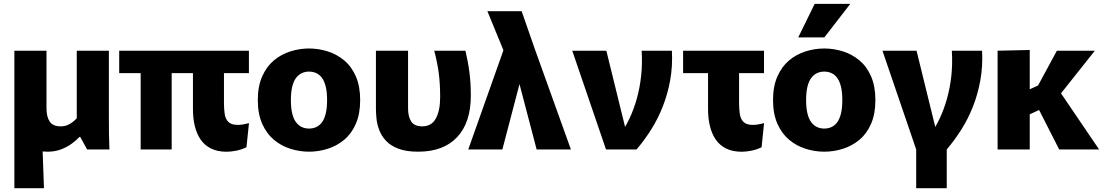

<svg xmlns="http://www.w3.org/2000/svg" viewBox="-20 -787 5807 1011"><path d="M232 11.7Q164.2 11.7 125.5 -18.8Q86.8 -49.3 71.3 -101Q55.7 -152.7 55.7 -215.5V-520H224.8V-216.7Q224.8 -171.3 241.9 -146.5Q259 -121.7 299.2 -121.7Q318.2 -121.7 333.6 -127.7Q349 -133.8 361.7 -143.7Q374.3 -153.5 384.2 -164V-520H553.3V-172.5Q553.3 -123.2 553.8 -80.2Q554.3 -37.2 556.2 0H438.8L402.5 -65.8H398.2Q381.7 -47.8 356.8 -29.8Q332 -11.7 300.3 0Q268.5 11.7 232 11.7ZM55.7 204V-263H194.8L211.5 204Z M1277.8 -11.7Q1251.3 1.2 1223.2 6.6Q1195 12 1173.2 12Q1125.7 12 1091.5 -4.8Q1057.3 -21.7 1036.6 -51.9Q1015.8 -82.2 1005.9 -122.9Q996 -163.7 996 -210.7V-520H1159.3V-244.8Q1159.3 -212.2 1163.3 -186Q1167.3 -159.8 1183 -144.6Q1198.7 -129.3 1233 -129.3Q1244.5 -129.3 1259.5 -131.8Q1274.5 -134.3 1291 -138.8ZM884 0H720.7V-520H884ZM1290.7 -402H607.7V-520H1290.7Z M1607.3 11.7Q1557.2 11.7 1509 -3.6Q1460.8 -18.8 1422.2 -51Q1383.7 -83.2 1360.6 -135.3Q1337.5 -187.3 1337.5 -260Q1337.5 -332.7 1360.6 -384.7Q1383.7 -436.8 1422.2 -469Q1460.8 -501.2 1509 -516.4Q1557.2 -531.7 1607.3 -531.7Q1657.5 -531.7 1705.7 -516.4Q1753.8 -501.2 1792.5 -469Q1831.2 -436.8 1853.8 -384.7Q1876.5 -332.7 1876.5 -260Q1876.5 -187.3 1853.8 -135.3Q1831.2 -83.2 1792.5 -51Q1753.8 -18.8 1705.7 -3.6Q1657.5 11.7 1607.3 11.7ZM1607.3 -110Q1627.5 -110 1644.9 -117.8Q1662.3 -125.7 1675.1 -142.7Q1687.8 -159.7 1695.1 -188.7Q1702.3 -217.7 1702.3 -260Q1702.3 -302.3 1695.1 -331.3Q1687.8 -360.3 1675.1 -377.3Q1662.3 -394.3 1644.9 -402.2Q1627.5 -410 1607.3 -410Q1587.2 -410 1569.8 -402.2Q1552.5 -394.3 1539.3 -377.3Q1526.2 -360.3 1518.9 -331.3Q1511.7 -302.3 1511.7 -260Q1511.7 -217.7 1518.9 -188.7Q1526.2 -159.7 1539.3 -142.7Q1552.5 -125.7 1569.8 -117.8Q1587.2 -110 1607.3 -110Z M2181.7 11.7Q2315.3 11.7 2387.2 -65Q2459.2 -141.7 2459.2 -283.3Q2459.2 -350.8 2451.7 -407.3Q2444.3 -463.8 2430.7 -520H2266.5Q2282.8 -458.7 2290.3 -402.3Q2297.7 -346 2297.7 -275Q2297.7 -204.7 2275 -163.2Q2252.3 -121.7 2203.3 -121.7Q2163 -121.7 2145.8 -146.4Q2128.7 -171.2 2128.7 -216.7V-520H1959.5V-215.5Q1959.5 -192.5 1962.4 -162.7Q1965.3 -133 1976.9 -102.3Q1988.5 -71.7 2012.3 -45.8Q2036.2 -20 2077.2 -4.2Q2118.2 11.7 2181.7 11.7Z M2653.8 -587 2648 -480.5 2546.5 -728H2726.8L2799.3 -520L2986.2 0H2805.7L2688.5 -447.2H2742.5L2625.3 0H2445.7Z M2993.3 -520H3172.8L3282.2 -75H3243.3Q3271.5 -114.2 3294.3 -162.4Q3317.2 -210.7 3333 -266.8Q3348.8 -323 3355.9 -386.6Q3363 -450.2 3358.7 -520H3518Q3522.2 -439 3509.1 -365.8Q3496 -292.5 3470.3 -227.1Q3444.7 -161.7 3408.8 -104.9Q3373 -48.2 3331.8 0H3171Z M3885.5 12Q3838 12 3803.8 -4.8Q3769.7 -21.7 3748.9 -51.9Q3728.2 -82.2 3718.3 -122.9Q3708.3 -163.7 3708.3 -210.7V-520H3871.7V-244.8Q3871.7 -212.2 3875.7 -186Q3879.7 -159.8 3895.3 -144.6Q3911 -129.3 3945.3 -129.3Q3956.8 -129.3 3971.8 -131.8Q3986.8 -134.3 4003.3 -138.8L3990.2 -11.7Q3963.7 1.2 3935.5 6.6Q3907.3 12 3885.5 12ZM3577 -402V-520H4003V-402Z M4320.3 11.7Q4270.2 11.7 4222 -3.6Q4173.8 -18.8 4135.2 -51Q4096.7 -83.2 4073.6 -135.3Q4050.5 -187.3 4050.5 -260Q4050.5 -332.7 4073.6 -384.7Q4096.7 -436.8 4135.2 -469Q4173.8 -501.2 4222 -516.4Q4270.2 -531.7 4320.3 -531.7Q4370.5 -531.7 4418.7 -516.4Q4466.8 -501.2 4505.5 -469Q4544.2 -436.8 4566.8 -384.7Q4589.5 -332.7 4589.5 -260Q4589.5 -187.3 4566.8 -135.3Q4544.2 -83.2 4505.5 -51Q4466.8 -18.8 4418.7 -3.6Q4370.5 11.7 4320.3 11.7ZM4320.3 -110Q4340.5 -110 4357.9 -117.8Q4375.3 -125.7 4388.1 -142.7Q4400.8 -159.7 4408.1 -188.7Q4415.3 -217.7 4415.3 -260Q4415.3 -302.3 4408.1 -331.3Q4400.8 -360.3 4388.1 -377.3Q4375.3 -394.3 4357.9 -402.2Q4340.5 -410 4320.3 -410Q4300.2 -410 4282.8 -402.2Q4265.5 -394.3 4252.3 -377.3Q4239.2 -360.3 4231.9 -331.3Q4224.7 -302.3 4224.7 -260Q4224.7 -217.7 4231.9 -188.7Q4239.2 -159.7 4252.3 -142.7Q4265.5 -125.7 4282.8 -117.8Q4300.2 -110 4320.3 -110ZM4183.2 -590 4269.8 -766.7H4457.3L4320.7 -590Z M4626.7 -520H4806.2L4915.5 -75H4876.7Q4904.8 -114.2 4927.7 -162.4Q4950.5 -210.7 4966.3 -266.8Q4982.2 -323 4989.3 -386.6Q4996.3 -450.2 4992 -520H5151.3Q5155.5 -439 5142.4 -365.8Q5129.3 -292.5 5103.7 -227.1Q5078 -161.7 5042.2 -104.9Q5006.3 -48.2 4965.2 0H4804.3ZM4804.3 204V-31.8H4965.2V204Z M5233 -520 5402.2 -523.8V-316.8L5479.2 -352L5425.2 -298.3L5545.2 -520H5745L5536.5 -257.3L5535.8 -341.3L5767.5 0H5557.3L5418.7 -272.3L5494.2 -227.3L5402.2 -185.2V0H5233Z"/></svg>

Font: Murecho Thin
Style: Regular
Weight: 100
Designer: Neil Summerour
Foundry: Positype
Version: Version 1.010